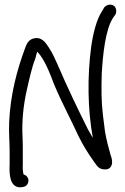

<svg xmlns="http://www.w3.org/2000/svg" viewBox="-20 -791 534 817"><path d="M66 6H67L75 5C92 4 101 -9 101 -23C101 -36 91 -46 80 -49C77 -63 76 -78 77 -92V-145C77 -164 77 -185 76 -206C72 -276 80 -344 93 -403C104 -452 115 -503 130 -541C133 -551 135 -563 139 -571C171 -536 191 -482 211 -430C242 -356 281 -284 314 -212C334 -171 357 -135 380 -103C394 -84 400 -70 428 -70C449 -70 457 -86 457 -101C457 -111 455 -120 451 -130C443 -158 433 -195 427 -230C424 -252 421 -277 418 -301C411 -357 411 -413 413 -479C418 -563 429 -666 461 -715C464 -720 467 -723 471 -729C475 -735 475 -744 474 -750C469 -777 437 -776 424 -760L415 -745C391 -709 376 -649 368 -592C351 -465 353 -323 375 -205C368 -215 362 -228 354 -241C310 -329 265 -423 226 -514C214 -541 204 -564 190 -585C180 -600 164 -631 133 -629C102 -627 93 -604 86 -584C53 -495 24 -389 19 -271C17 -225 21 -188 21 -145V-93C19 -50 21 6 66 6Z"/></svg>

Font: Stray Cat
Style: BdCn
Weight: 700
Version: Version 1.0